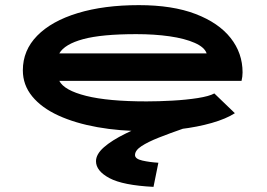

<svg xmlns="http://www.w3.org/2000/svg" viewBox="-20 -501 1040 748"><path d="M547 10Q447 10 360 -5.5Q273 -21 207.5 -51Q142 -81 105.5 -125.5Q69 -170 69 -227Q69 -305 125 -362Q181 -419 283 -450Q385 -481 521 -481Q652 -481 742 -446.5Q832 -412 878.5 -353Q925 -294 925 -219Q925 -211 924 -202.5Q923 -194 921 -186H211Q230 -149 315.5 -127.5Q401 -106 551 -106Q598 -106 652 -109Q706 -112 750.5 -119Q795 -126 815 -137L895 -60Q861 -38 805 -22Q749 -6 682 2Q615 10 547 10ZM211 -293H785Q777 -317 738.5 -334Q700 -351 641 -359.5Q582 -368 511 -368Q376 -368 304 -348.5Q232 -329 211 -293ZM597 133 578 227Q459 221 406.5 193Q354 165 354 127Q354 100 384.5 73Q415 46 470 19Q525 -8 596 -34L694 0Q642 18 599 35Q556 52 531 68.5Q506 85 506 103Q506 118 534.5 124.5Q563 131 597 133Z"/></svg>

Font: Inconsolata UltraExpanded Black
Style: Regular
Weight: 900
Width: 9
Monospace: yes
Designer: Raph Levien, Cyreal, Brenton Simpson
Foundry: Raph Levien, Cyreal, Google
Version: Version 3.001; ttfautohint (v1.8.2.53-6de2)